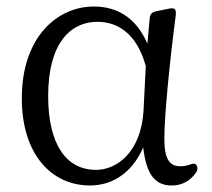

<svg xmlns="http://www.w3.org/2000/svg" viewBox="-20 -552 651 590"><path d="M257 18C318 18 383 -14 420 -99C430 -13 458 18 508 18C539 18 564 4 581 -20C588 -29 588 -37 584 -44C580 -51 572 -50 560 -45C553 -43 545 -41 535 -41C502 -41 485 -61 485 -126C485 -198 502 -368 520 -504C521 -515 520 -521 517 -524C514 -527 507 -527 497 -525L458 -517C446 -514 441 -507 440 -496L433 -418C398 -498 340 -532 268 -532C157 -532 47 -439 47 -250C47 -79 137 18 257 18ZM128 -257C128 -421 198 -485 279 -485C341 -485 400 -450 428 -349L421 -211C413 -84 339 -30 275 -30C183 -30 128 -109 128 -257Z"/></svg>

Font: 寒蝉锦书宋
Style: Regular
Weight: 400
Designer: 寒蝉锦书宋{Warren} 思源宋体{Ryoko NISHIZUKA 西塚涼子 (kana & ideographs); Frank Grießhammer (Latin, Greek & Cyrillic); Wenlong ZHANG 
Foundry: Adobe & ChillType
Version: Version 2.000;Glyphs 3.1.1 (3135)